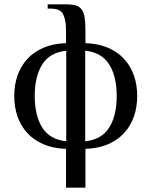

<svg xmlns="http://www.w3.org/2000/svg" viewBox="-20 -680 702 890"><path d="M375 -25Q451 -33 486 -88.5Q521 -144 521 -235Q521 -326 486 -381.5Q451 -437 375 -445ZM286 -540Q286 -585 273.5 -612.5Q261 -640 216 -640H201V-660H286Q312 -660 329.5 -655.5Q347 -651 357.5 -637.5Q368 -624 372 -600.5Q376 -577 376 -540V-480Q436 -478 481 -458.5Q526 -439 556 -406Q586 -373 601 -329.5Q616 -286 616 -235Q616 -184 601 -140.5Q586 -97 556 -64Q526 -31 481 -11.5Q436 8 376 10V190H286V10Q226 8 181 -11.5Q136 -31 106 -64Q76 -97 61 -140.5Q46 -184 46 -235Q46 -286 61 -329.5Q76 -373 106 -406Q136 -439 181 -458.5Q226 -478 286 -480ZM287 -445Q211 -437 176 -381.5Q141 -326 141 -235Q141 -144 176 -88.5Q211 -33 287 -25Z"/></svg>

Font: Philosopher
Style: Regular
Weight: 400
Designer: Jovanny Lemonad
Foundry: Jovanny Lemonad
Version: Version 1.000